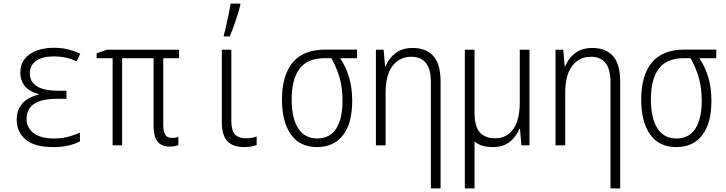

<svg xmlns="http://www.w3.org/2000/svg" viewBox="-20 -809 4040 1069"><path d="M277 10Q172 10 122.5 -32.5Q73 -75 73 -142Q73 -197 104.5 -233Q136 -269 195 -282V-285Q141 -300 117 -331Q93 -362 93 -404Q93 -450 117.5 -481Q142 -512 184.5 -527.5Q227 -543 279 -543Q323 -543 357.5 -534.5Q392 -526 427 -510L406 -467Q376 -482 345 -488.5Q314 -495 282 -495Q215 -495 180.5 -470Q146 -445 146 -400Q146 -354 185 -329Q224 -304 305 -304H350V-259H298Q128 -259 128 -147Q128 -97 168 -67.5Q208 -38 280 -38Q323 -38 358 -47Q393 -56 425 -71V-22Q397 -7 360 1.5Q323 10 277 10Z M923 7Q835 7 835 -106V-485H660V0H607V-485H518V-512L575 -532H977V-485H889V-116Q889 -76 900 -58.5Q911 -41 938 -41Q958 -41 973 -47V-1Q956 7 923 7Z M1339 10Q1276 10 1245.5 -23.5Q1215 -57 1215 -129V-532H1268V-136Q1268 -83 1288 -61Q1308 -39 1350 -39Q1366 -39 1382.5 -42Q1399 -45 1409 -49V-2Q1381 10 1339 10ZM1226 -614Q1232 -633 1239.5 -666.5Q1247 -700 1254 -734Q1261 -768 1264 -789H1318V-781Q1308 -741 1291.5 -692Q1275 -643 1259 -606H1226Z M1745 10Q1650 10 1600 -60Q1550 -130 1550 -255Q1550 -389 1609.5 -461Q1669 -533 1793 -533H1968V-485H1874Q1907 -435 1924 -377Q1941 -319 1941 -248Q1941 -122 1889.5 -56Q1838 10 1745 10ZM1746 -38Q1816 -38 1851.5 -92.5Q1887 -147 1887 -250Q1887 -319 1871 -375Q1855 -431 1825 -485H1788Q1691 -485 1647.5 -426Q1604 -367 1604 -256Q1604 -150 1640.5 -94Q1677 -38 1746 -38Z M2073 0V-532H2116L2124 -440H2127Q2144 -484 2182 -513Q2220 -542 2278 -542Q2352 -542 2392.5 -497.5Q2433 -453 2433 -356V240H2379V-351Q2379 -424 2351 -458.5Q2323 -493 2270 -493Q2205 -493 2166 -442.5Q2127 -392 2127 -293V0Z M2723 10Q2659 10 2622 -21V240H2568V-532H2622V-184Q2622 -105 2651.5 -72Q2681 -39 2737 -39Q2801 -39 2837.5 -90Q2874 -141 2874 -242V-532H2928V0H2883L2875 -92H2872Q2855 -49 2818.5 -19.5Q2782 10 2723 10Z M3073 0V-532H3116L3124 -440H3127Q3144 -484 3182 -513Q3220 -542 3278 -542Q3352 -542 3392.5 -497.5Q3433 -453 3433 -356V240H3379V-351Q3379 -424 3351 -458.5Q3323 -493 3270 -493Q3205 -493 3166 -442.5Q3127 -392 3127 -293V0Z M3745 10Q3650 10 3600 -60Q3550 -130 3550 -255Q3550 -389 3609.5 -461Q3669 -533 3793 -533H3968V-485H3874Q3907 -435 3924 -377Q3941 -319 3941 -248Q3941 -122 3889.5 -56Q3838 10 3745 10ZM3746 -38Q3816 -38 3851.5 -92.5Q3887 -147 3887 -250Q3887 -319 3871 -375Q3855 -431 3825 -485H3788Q3691 -485 3647.5 -426Q3604 -367 3604 -256Q3604 -150 3640.5 -94Q3677 -38 3746 -38Z"/></svg>

Font: Noto Sans Mono ExtraCondensed Light
Style: Regular
Weight: 300
Width: 2
Designer: Monotype Design Team
Foundry: Monotype Imaging Inc.
Version: Version 2.014; ttfautohint (v1.8.4.7-5d5b)